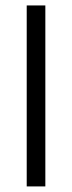

<svg xmlns="http://www.w3.org/2000/svg" viewBox="-20 -685 265 705"><path d="M146.5 -665V-0.5H78.1V-665Z"/></svg>

Font: Vazirmatn UI Light
Style: Regular
Weight: 300
Designer: Saber Rastikerdar
Foundry: Saber Rastikerdar
Version: Version 33.003